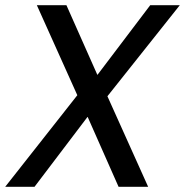

<svg xmlns="http://www.w3.org/2000/svg" viewBox="-34 -720 713 740"><path d="M-14 0 264 -353 108 -700H222L341 -432H342L545 -700H659L380 -349L537 0H423L304 -269H303L99 0Z"/></svg>

Font: DM Sans 28pt Medium
Style: Italic
Weight: 500
Italic angle: -10°
Version: Version 4.004;gftools[0.9.30]